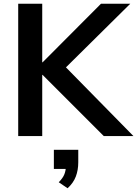

<svg xmlns="http://www.w3.org/2000/svg" viewBox="-20 -725 731 1023"><path d="M77 0V-705H205V-393H207L518 -705H674L302 -337L303 -395L691 0H533L207 -326H205V0ZM340 278 293 246Q315 224 323 203.5Q331 183 331 160L358 175H267V73H397V140Q397 181 384 215.5Q371 250 340 278Z"/></svg>

Font: NunitoSans3
Style: Bold
Weight: 700
Designer: Vernon Adams
Foundry: Vernon Adams
Version: Version 3.101;gftools[0.9.27]